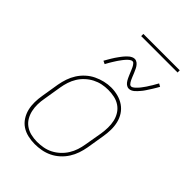

<svg xmlns="http://www.w3.org/2000/svg" viewBox="-259 -1002 1119 1119"><g transform="rotate(45 300.0 -443.0)"><path d="M246 8Q217 8 189 1.5Q161 -5 138.5 -20Q116 -35 101 -58.5Q86 -82 79.5 -109Q73 -136 73.5 -165Q74 -194 79 -223L97 -333Q102 -361 111 -387.5Q120 -414 135.5 -438.5Q151 -463 173 -483Q195 -503 221 -515.5Q247 -528 274.5 -534.5Q302 -541 329 -541Q358 -541 386 -533.5Q414 -526 436.5 -510.5Q459 -495 474 -472Q489 -449 495.5 -421.5Q502 -394 501.5 -365Q501 -336 496 -307L478 -197Q473 -169 464 -142.5Q455 -116 439.5 -91.5Q424 -67 402 -47Q380 -27 354 -14.5Q328 -2 300.5 3Q273 8 246 8ZM246 -11Q271 -11 296.5 -15.5Q322 -20 345.5 -32Q369 -44 389 -62.5Q409 -81 423 -103.5Q437 -126 445 -150.5Q453 -175 457 -200L476 -310Q480 -336 480.5 -362.5Q481 -389 475.5 -413.5Q470 -438 457 -459Q444 -480 423.5 -494Q403 -508 378 -513.5Q353 -519 326 -519Q301 -519 276.5 -514Q252 -509 228.5 -497Q205 -485 185 -466.5Q165 -448 151.5 -426Q138 -404 130 -379.5Q122 -355 118 -330L100 -220Q95 -194 94.5 -168Q94 -142 99.5 -117.5Q105 -93 117.5 -72Q130 -51 150 -37Q170 -23 195 -17Q220 -11 246 -11ZM406 -608Q399 -608 393 -610.5Q387 -613 382.5 -616.5Q378 -620 374 -625Q370 -630 367 -635Q364 -640 361.5 -645Q359 -650 356.5 -655.5Q354 -661 351.5 -667Q349 -673 346.5 -679Q344 -685 341.5 -691Q339 -697 336.5 -702.5Q334 -708 332 -712.5Q330 -717 326 -723Q322 -729 318 -733Q314 -737 308 -737Q303 -737 298 -734.5Q293 -732 290 -729.5Q287 -727 283 -723.5Q279 -720 274.5 -715Q270 -710 268 -707.5Q266 -705 263.5 -702Q261 -699 258.5 -695.5Q256 -692 253.5 -688.5Q251 -685 248 -681Q245 -677 242.5 -673Q240 -669 237 -664.5Q234 -660 231 -655Q228 -650 224.5 -644.5Q221 -639 218 -633.5Q215 -628 211.5 -622Q208 -616 205 -610L186 -619Q192 -630 198 -640Q204 -650 209.5 -659.5Q215 -669 220.5 -677Q226 -685 231 -692Q236 -699 240.5 -705Q245 -711 249.5 -716.5Q254 -722 261 -729.5Q268 -737 275 -742.5Q282 -748 290.5 -752Q299 -756 308 -756Q314 -756 320 -753.5Q326 -751 330.5 -747.5Q335 -744 339 -739Q343 -734 346 -729.5Q349 -725 351.5 -719.5Q354 -714 356.5 -708.5Q359 -703 361.5 -697.5Q364 -692 366.5 -685.5Q369 -679 371.5 -673Q374 -667 376.5 -661.5Q379 -656 381 -651.5Q383 -647 387 -641Q391 -635 395 -631Q399 -627 406 -627Q410 -627 415 -629.5Q420 -632 423.5 -635Q427 -638 430.5 -641.5Q434 -645 438.5 -649.5Q443 -654 445 -656.5Q447 -659 449.5 -662Q452 -665 454.5 -668.5Q457 -672 459.5 -675.5Q462 -679 465 -683Q468 -687 471 -691.5Q474 -696 476.5 -700.5Q479 -705 482.5 -710Q486 -715 489 -720Q492 -725 495 -730.5Q498 -736 501.5 -742Q505 -748 509 -755L527 -745Q521 -734 515 -724Q509 -714 503.5 -705Q498 -696 492.5 -688Q487 -680 482.5 -672.5Q478 -665 473 -659Q468 -653 463.5 -647.5Q459 -642 452 -634.5Q445 -627 438.5 -621.5Q432 -616 423.5 -612Q415 -608 406 -608ZM240 -876V-894H540V-876Z"/></g></svg>

Font: Iosevka Curly Slab ThEx
Style: Italic
Weight: 100
Width: 7
Italic angle: -9°
Monospace: yes
Designer: Belleve Invis
Foundry: Belleve Invis
Version: Version 11.1.0; ttfautohint (v1.8.3)